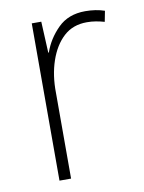

<svg xmlns="http://www.w3.org/2000/svg" viewBox="-67 -587 477 636"><g transform="rotate(-10 171.0 -269.0)"><path d="M263 -538Q299 -538 328 -528L321 -492Q307 -496 292.5 -498.5Q278 -501 262 -501Q215 -501 184 -472.5Q153 -444 136.5 -395.5Q120 -347 121 -288V0H82V-529H114L119 -424H121Q136 -468 171 -503Q206 -538 263 -538Z"/></g></svg>

Font: Noto Sans Sinhala SemiCondensed ExtraLight
Style: Regular
Weight: 200
Width: 4
Designer: Jelle Bosma - Monotype Design Team
Foundry: Monotype Imaging Inc.
Version: Version 2.006; ttfautohint (v1.8.4.7-5d5b)